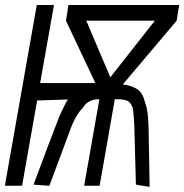

<svg xmlns="http://www.w3.org/2000/svg" viewBox="-58 -745 739 770"><path d="M89.5 -725H158.5L103 -412H324.5L206.5 -662L216.5 -725H660.5L650.5 -662L434.5 -406.5Q473.5 -401.5 494.8 -385.5Q516 -369.5 524 -333Q531 -314.5 533.8 -293Q536.5 -271.5 537.8 -236Q539 -200.5 540 -115L542 4.5L487 -4.5Q482.5 -189 480.8 -235.2Q479 -281.5 475.5 -308Q468.5 -331.5 455.5 -339.2Q442.5 -347 414.5 -347H402.5L341.5 0H279.5L340.5 -347H337.5Q294 -347 273 -311Q261 -300 247 -276Q233 -252 221.5 -218.5L140 0L76.5 -4.5Q147 -194 170 -252L180 -278.5L191 -302Q207.5 -337 214.5 -346L91 -342L30.5 0H-38.5ZM563 -662H288L384.5 -435Z"/></svg>

Font: JuliaMono BoldItalic
Style: Regular
Weight: 700
Italic angle: -9°
Monospace: yes
Designer: cormullion
Foundry: corm
Version: Version 0.049; ttfautohint (v1.8.4)